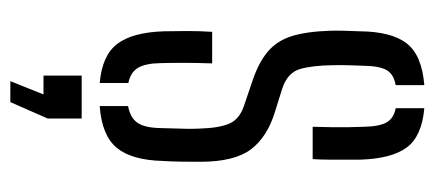

<svg xmlns="http://www.w3.org/2000/svg" viewBox="-249 -397 820 362"><g transform="rotate(90 161.0 -216.0)"><path d="M180 6V-47.5Q202 -51.5 211.5 -65.2Q221 -79 221.5 -109Q222 -123.5 222.2 -134.8Q222.5 -146 222.8 -157Q223 -168 222.5 -181Q221.5 -218.5 213.2 -238Q205 -257.5 179.5 -266L132.5 -282Q98 -293.5 77.5 -310.8Q57 -328 48.2 -355.8Q39.5 -383.5 38 -427.5Q37.5 -443 38 -456Q38.5 -469 39 -484Q39.5 -544 61.8 -572.8Q84 -601.5 140.5 -606V-552Q120 -548.5 112.2 -535Q104.5 -521.5 104 -492.5Q103.5 -475 103 -462.5Q102.5 -450 103 -432Q103.5 -394.5 110.2 -371.5Q117 -348.5 146 -338.5L190.5 -324.5Q238.5 -310 261.8 -278.8Q285 -247.5 285 -184Q285 -167.5 284.8 -148.8Q284.5 -130 283.5 -113.5Q282 -54.5 258.8 -26.2Q235.5 2 180 6ZM219 -395.5Q219.5 -412.5 219.8 -430Q220 -447.5 219.8 -464Q219.5 -480.5 219 -492.5Q218.5 -521 210.8 -534.8Q203 -548.5 184 -552V-606Q236.5 -601.5 257.8 -573.2Q279 -545 281 -486V-427Q281 -410.5 280 -395.5ZM39 -115Q38.5 -134.5 38.5 -159Q38.5 -183.5 40 -206H99.5Q98.5 -176.5 98.5 -152.5Q98.5 -128.5 99 -109Q99.5 -80 108 -66Q116.5 -52 136.5 -48V6Q84.5 1.5 62.8 -27Q41 -55.5 39 -115ZM133 174.5 158 112H122.5V40H203.5V104L172.5 174.5Z"/></g></svg>

Font: Big Shoulders Stencil Display Thin
Style: Regular
Weight: 400
Version: Version 2.001